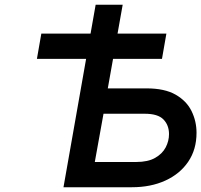

<svg xmlns="http://www.w3.org/2000/svg" viewBox="-20 -786 845 806"><path d="M135 -539 153.5 -645H678.5L660 -539ZM246.5 0 381.5 -766H495L432.5 -415H595Q671.5 -415 717.5 -388.5Q763.5 -362 784.2 -319.5Q805 -277 805 -228.5Q805 -158.5 770.2 -107.2Q735.5 -56 674.2 -28Q613 0 534 0ZM378 -106H552Q601 -106 631.2 -123.2Q661.5 -140.5 675.5 -167.2Q689.5 -194 689.5 -223Q689.5 -260.5 666.2 -284.5Q643 -308.5 588 -308.5H414.5Z"/></svg>

Font: Overpass SemiBold
Style: Italic
Weight: 600
Italic angle: -10°
Designer: Delve Withrington, Dave Bailey, Thomas Jockin
Foundry: Delve Fonts LLC
Version: Version 4.000